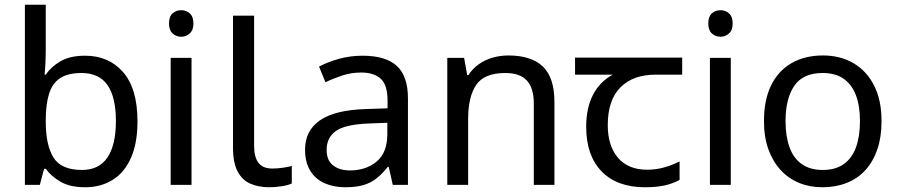

<svg xmlns="http://www.w3.org/2000/svg" viewBox="-20 -780 3793 810"><path d="M173 -575Q173 -541 171.5 -511.5Q170 -482 168 -465H173Q196 -499 236 -522Q276 -545 339 -545Q439 -545 499.5 -475.5Q560 -406 560 -268Q560 -176 532.5 -114Q505 -52 455 -21Q405 10 339 10Q276 10 236 -13Q196 -36 173 -68H166L148 0H85V-760H173ZM324 -472Q267 -472 234 -450.5Q201 -429 187 -384.5Q173 -340 173 -271V-267Q173 -168 205.5 -115.5Q238 -63 326 -63Q398 -63 433.5 -116Q469 -169 469 -269Q469 -370 433.5 -421Q398 -472 324 -472Z M788 -536V0H700V-536ZM745 -737Q765 -737 780.5 -723.5Q796 -710 796 -681Q796 -653 780.5 -639Q765 -625 745 -625Q723 -625 708 -639Q693 -653 693 -681Q693 -710 708 -723.5Q723 -737 745 -737Z M1116 10Q1072 10 1037.5 -4.5Q1003 -19 983 -55.5Q963 -92 963 -157V-714H1052V-165Q1052 -117 1070.5 -93Q1089 -69 1129 -69Q1151 -69 1174.5 -72.5Q1198 -76 1211 -80V-6Q1197 1 1169.5 5.5Q1142 10 1116 10Z M1509 -545Q1607 -545 1654 -502Q1701 -459 1701 -365V0H1637L1620 -76H1616Q1593 -47 1568.5 -27.5Q1544 -8 1512.5 1Q1481 10 1436 10Q1388 10 1349.5 -7Q1311 -24 1289 -59.5Q1267 -95 1267 -149Q1267 -229 1330 -272.5Q1393 -316 1524 -320L1615 -323V-355Q1615 -422 1586 -448Q1557 -474 1504 -474Q1462 -474 1424 -461.5Q1386 -449 1353 -433L1326 -499Q1361 -518 1409 -531.5Q1457 -545 1509 -545ZM1535 -259Q1435 -255 1396.5 -227Q1358 -199 1358 -148Q1358 -103 1385.5 -82Q1413 -61 1456 -61Q1524 -61 1569 -98.5Q1614 -136 1614 -214V-262Z M2125 -546Q2221 -546 2270 -499.5Q2319 -453 2319 -349V0H2232V-343Q2232 -408 2203 -440Q2174 -472 2112 -472Q2023 -472 1989 -422Q1955 -372 1955 -278V0H1867V-536H1938L1951 -463H1956Q1974 -491 2000.5 -509.5Q2027 -528 2059 -537Q2091 -546 2125 -546Z M2701 10Q2583 10 2518 -57Q2453 -124 2453 -245Q2453 -325 2482 -380.5Q2511 -436 2565 -465H2406V-537H2858V-465H2745Q2651 -465 2597.5 -411.5Q2544 -358 2544 -252Q2544 -165 2587 -114.5Q2630 -64 2710 -64Q2747 -64 2781 -73.5Q2815 -83 2847 -99V-21Q2818 -5 2783 2.5Q2748 10 2701 10Z M3063 -536V0H2975V-536ZM3020 -737Q3040 -737 3055.5 -723.5Q3071 -710 3071 -681Q3071 -653 3055.5 -639Q3040 -625 3020 -625Q2998 -625 2983 -639Q2968 -653 2968 -681Q2968 -710 2983 -723.5Q2998 -737 3020 -737Z M3699 -269Q3699 -202 3681.5 -150.5Q3664 -99 3631.5 -63Q3599 -27 3552.5 -8.5Q3506 10 3449 10Q3396 10 3351 -8.5Q3306 -27 3273 -63Q3240 -99 3221.5 -150.5Q3203 -202 3203 -269Q3203 -358 3233 -419.5Q3263 -481 3319 -513.5Q3375 -546 3452 -546Q3525 -546 3580.5 -513.5Q3636 -481 3667.5 -419.5Q3699 -358 3699 -269ZM3294 -269Q3294 -206 3310.5 -159.5Q3327 -113 3362 -88Q3397 -63 3451 -63Q3505 -63 3540 -88Q3575 -113 3591.5 -159.5Q3608 -206 3608 -269Q3608 -333 3591 -378Q3574 -423 3539.5 -447.5Q3505 -472 3450 -472Q3368 -472 3331 -418Q3294 -364 3294 -269Z"/></svg>

Font: umalayalam85
Style: Book
Weight: 400
Designer: Jelle Bosma - Monotype Design Team
Foundry: Monotype Imaging Inc.
Version: Version 2.003